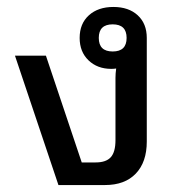

<svg xmlns="http://www.w3.org/2000/svg" viewBox="-20 -532 516 552"><path d="M148 0 23 -372H112L215 -65H255Q285 -65 298.5 -80Q312 -95 312 -129V-308Q312 -321 314 -335Q307 -334 300 -334Q260 -334 234.5 -358.5Q209 -383 209 -423Q209 -464 235.5 -488Q262 -512 306 -512Q350 -512 376 -488Q402 -464 402 -423V-125Q402 -66 370.5 -33Q339 0 282 0ZM304 -384Q344 -384 344 -423Q344 -462 304 -462Q264 -462 264 -423Q264 -384 304 -384Z"/></svg>

Font: Noto Sans Thai Looped UI
Style: Regular
Weight: 400
Designer: Cadson Demak Team
Foundry: Cadson Demak Co., Ltd.
Version: Version 1.000